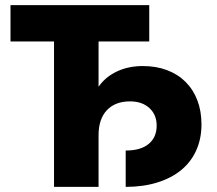

<svg xmlns="http://www.w3.org/2000/svg" viewBox="-20 -730 847 750"><path d="M191 0V-568H21V-710H563V-568H365V-391Q391 -429 436 -450.5Q481 -472 538 -472Q590 -472 632.5 -456Q675 -440 705 -410Q735 -380 751 -338Q767 -296 767 -244Q767 -188 746.5 -142.5Q726 -97 687.5 -65.5Q649 -34 594 -17Q539 0 471 0V-142Q530 -142 561 -168Q592 -194 592 -239Q592 -282 563.5 -308Q535 -334 488 -334Q430 -334 397.5 -299.5Q365 -265 365 -202V0Z"/></svg>

Font: Geist ExtBd
Style: Regular
Weight: 400
Designer: Basement.studio, Andrés Briganti, Mateo Zaragoza
Foundry: Basement.studio, Vercel, Andrés Briganti, Guido Ferreyra, Mateo Zaragoza
Version: Version 1.401